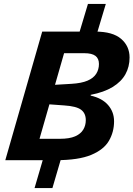

<svg xmlns="http://www.w3.org/2000/svg" viewBox="-20 -816 680 978"><path d="M474 -646H383L428 -796H519ZM247 142H156L207 -32H298ZM289 -655H466Q554 -655 597 -618Q640 -581 640 -523Q640 -476 619 -438Q598 -400 554 -373Q510 -346 442 -333L192 -315L209 -381L344 -389Q395 -392 425.5 -405Q456 -418 470 -440Q484 -462 484 -490Q484 -518 466 -531.5Q448 -545 410 -545H257ZM195 -655H338L150 0H7ZM215 -345 442 -333V-329Q500 -316 530.5 -281Q561 -246 561 -198Q561 -144 535 -99Q509 -54 444.5 -27Q380 0 263 0H116L147 -109H285Q334 -109 362.5 -121.5Q391 -134 404 -155.5Q417 -177 417 -204Q417 -239 393 -257Q369 -275 307 -279L197 -287Z"/></svg>

Font: Intel One Mono Light
Style: Italic
Weight: 300
Italic angle: -16°
Monospace: yes
Designer: Fred Shallcrass
Foundry: Frere-Jones Type LLC
Version: Version 1.004